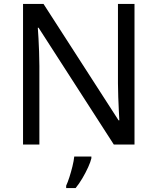

<svg xmlns="http://www.w3.org/2000/svg" viewBox="-20 -734 800 975"><path d="M663 0H558L176 -593H172Q174 -570 175.5 -538.5Q177 -507 178.5 -471.5Q180 -436 180 -399V0H97V-714H201L582 -123H586Q585 -139 583.5 -171Q582 -203 580.5 -241Q579 -279 579 -311V-714H663ZM444 70Q440 88 427.5 115.5Q415 143 398.5 171Q382 199 364 221H316V209Q324 192 332.5 165.5Q341 139 348 110.5Q355 82 357 61H444Z"/></svg>

Font: Noto Sans Devanagari
Style: Regular
Weight: 400
Designer: Jelle Bosma - Monotype Design Team
Foundry: Monotype Imaging Inc.
Version: Version 2.003